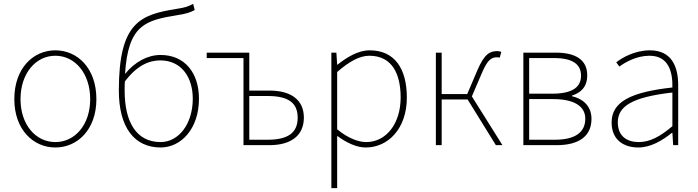

<svg xmlns="http://www.w3.org/2000/svg" viewBox="-20 -750 3606 992"><path d="M266 12C380 12 478 -80 478 -238C478 -398 380 -490 266 -490C152 -490 54 -398 54 -238C54 -80 152 12 266 12ZM266 -16C164 -16 86 -106 86 -238C86 -370 164 -462 266 -462C368 -462 446 -370 446 -238C446 -106 368 -16 266 -16Z M624 -282C624 -299 624 -314 625 -329C688 -412 750 -438 808 -438C918 -438 976 -350 976 -240C976 -108 902 -16 810 -16C684 -16 624 -120 624 -282ZM810 12C915 12 1008 -84 1008 -240C1008 -374 934 -466 810 -466C744 -466 678 -432 626 -368C642 -624 733 -645 898 -672C936 -678 960 -684 986 -698L978 -730C950 -716 942 -712 892 -704C706 -674 594 -636 594 -282C594 -92 674 12 810 12Z M1238 0H1372C1484 0 1550 -50 1550 -142C1550 -234 1484 -282 1372 -282H1268V-478H1048V-450H1238ZM1268 -28V-254H1362C1467 -254 1518 -221 1518 -142C1518 -63 1467 -28 1362 -28Z M1692 222H1722V-48C1774 -10 1824 12 1870 12C1984 12 2082 -84 2082 -246C2082 -394 2020 -490 1890 -490C1830 -490 1772 -454 1724 -416H1722L1718 -478H1692ZM1872 -16C1834 -16 1780 -34 1722 -82V-378C1784 -432 1838 -462 1888 -462C2006 -462 2050 -368 2050 -246C2050 -112 1976 -16 1872 -16Z M2232 0H2262V-236H2396L2542 0H2576L2418 -252L2472 -378C2501 -445 2522 -454 2548 -454C2555 -454 2556 -454 2562 -452L2570 -482C2566 -484 2557 -486 2550 -486C2512 -486 2483 -473 2446 -386L2394 -264H2262V-478H2232Z M2684 0H2856C2968 0 3036 -44 3036 -136C3036 -208 2984 -242 2935 -253V-256C2978 -270 3014 -298 3014 -361C3014 -441 2954 -478 2852 -478H2684ZM2714 -266V-450H2843C2940 -450 2982 -417 2982 -359C2982 -302 2941 -266 2833 -266ZM2714 -28V-238H2838C2945 -238 3004 -202 3004 -137C3004 -65 2950 -28 2846 -28Z M3278 12C3342 12 3402 -24 3452 -64H3454L3458 0H3484V-310C3484 -406 3450 -490 3338 -490C3260 -490 3194 -452 3164 -428L3180 -406C3210 -428 3268 -462 3336 -462C3436 -462 3456 -376 3454 -298C3238 -274 3140 -224 3140 -117C3140 -26 3204 12 3278 12ZM3280 -16C3222 -16 3172 -44 3172 -118C3172 -200 3244 -248 3454 -272V-98C3390 -44 3338 -16 3280 -16Z"/></svg>

Font: Source Sans Pro ExtraLight
Style: Regular
Weight: 200
Designer: Paul D. Hunt
Foundry: Adobe Systems Incorporated
Version: Version 3.006;hotconv 1.0.111;makeotfexe 2.5.65597